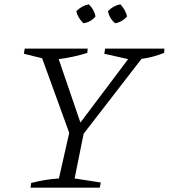

<svg xmlns="http://www.w3.org/2000/svg" viewBox="-20 -873 785 893"><path d="M122 0 125 -22Q190 -39 254 -43L302 -255L176 -602L91 -623L95 -647H388L386 -627Q323 -607 253 -598L354 -303L576 -598L465 -623L469 -647H745L743 -627Q694 -607 638 -599L369 -251L327 -43L449 -24L444 0ZM393 -853Q419 -828 424 -796Q401 -769 368 -765Q341 -791 335 -821Q361 -847 393 -853ZM540 -853Q552 -840 560 -825.5Q568 -811 571 -796Q546 -769 515 -765Q489 -787 482 -821Q507 -847 540 -853Z"/></svg>

Font: Piazzolla SC Light
Style: Italic
Weight: 300
Italic angle: -11.3°
Designer: Juan Pablo del Peral
Foundry: Huerta Tipografica
Version: Version 1.330